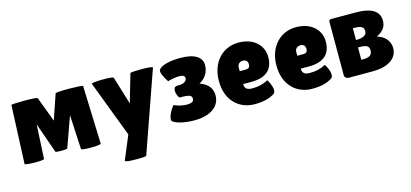

<svg xmlns="http://www.w3.org/2000/svg" viewBox="-61 -942 3350 1566"><g transform="rotate(-15 1614.0 -159.0)"><path d="M522 -4C523 10 691 10 689 -5L672 -496C671 -505 444 -509 440 -496L368 -285L289 -495C284 -509 67 -505 67 -498L46 -5C45 7 209 10 210 -4L225 -292L315 -36C317 -30 412 -29 415 -37L507 -293Z M926 -19 843 180C840 189 869 194 929 194C989 195 1020 192 1022 187L1261 -493C1269 -510 1076 -507 1072 -498L1003 -260L931 -496C927 -511 735 -508 746 -493Z M1292 -45C1292 -14 1388 10 1477 10C1623 10 1696 -56 1696 -144C1696 -213 1649 -250 1594 -269C1645 -296 1677 -344 1677 -404C1677 -468 1621 -512 1495 -512C1405 -512 1309 -491 1309 -448C1309 -417 1352 -354 1352 -354C1379 -362 1416 -370 1447 -370C1485 -370 1496 -359 1496 -341C1496 -313 1461 -300 1434 -300L1409 -299C1391 -298 1384 -281 1384 -264C1384 -238 1399 -201 1413 -201H1445C1495 -199 1510 -188 1510 -165C1510 -139 1489 -130 1451 -130C1417 -130 1374 -140 1344 -155C1342 -155 1292 -91 1292 -45Z M2149 -27C2164 -34 2168 -47 2168 -62C2168 -100 2136 -153 2135 -152C2088 -128 2051 -120 2002 -120C1963 -120 1937 -130 1937 -173H2006C2137 -173 2192 -234 2192 -335C2192 -426 2122 -510 1986 -510C1850 -510 1752 -404 1752 -248C1752 -75 1864 10 1985 10C2061 10 2108 -3 2149 -27ZM2024 -316C2024 -293 2011 -282 1991 -282H1937V-313C1937 -344 1960 -358 1983 -358C2010 -358 2024 -344 2024 -316Z M2635 -27C2650 -34 2654 -47 2654 -62C2654 -100 2622 -153 2621 -152C2574 -128 2537 -120 2488 -120C2449 -120 2423 -130 2423 -173H2492C2623 -173 2678 -234 2678 -335C2678 -426 2608 -510 2472 -510C2336 -510 2238 -404 2238 -248C2238 -75 2350 10 2471 10C2547 10 2594 -3 2635 -27ZM2510 -316C2510 -293 2497 -282 2477 -282H2423V-313C2423 -344 2446 -358 2469 -358C2496 -358 2510 -344 2510 -316Z M3172 -379C3172 -454 3114 -500 2974 -500H2766C2753 -500 2748 -492 2748 -481V-30C2748 -13 2763 0 2783 0H2987C3122 0 3195 -58 3195 -140C3195 -211 3142 -252 3090 -265C3148 -294 3172 -327 3172 -379ZM2919 -381H2937C2990 -381 3011 -366 3011 -332C3011 -295 2970 -282 2923 -282H2919ZM2919 -219H2937C2990 -219 3012 -206 3012 -170C3012 -130 2986 -115 2934 -115H2919Z"/></g></svg>

Font: Lilita 2
Style: Regular
Weight: 400
Designer: Juan Montoreano
Foundry: Juan Montoreano
Version: Version 2.001